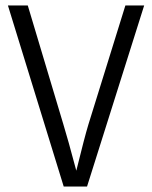

<svg xmlns="http://www.w3.org/2000/svg" viewBox="-20 -679 554 699"><path d="M296.9 0 504.9 -659.2H436.5L301.8 -225.6Q288.1 -180.7 257.8 -57.6Q226.6 -174.8 210.9 -225.6L81.1 -659.2H8.8L211.9 0Z"/></svg>

Font: Yaldevi Colombo
Style: Regular
Weight: 400
Designer: Sol Matas, Denzil Rajitha, Kosala Senevirathne and Pathum Egodawatta
Foundry: Mooniak
Version: Version 1.020 ; ttfautohint (v1.6)